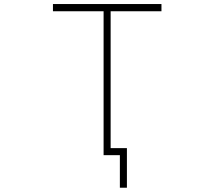

<svg xmlns="http://www.w3.org/2000/svg" viewBox="-20 -752 1040 933"><path d="M596.7 -32.2V160.2H562.5V2H510.7H501H483.4V-697.3H237.3V-732.4H764.6V-697.3H517.6V-32.2Z"/></svg>

Font: Gen Shin Gothic Monospace ExtraLight
Style: Regular
Weight: 200
Designer: [Source Han Sans]
Ryoko NISHIZUKA  (kana & ideographs); Paul D. Hunt (Latin, Greek & Cyrillic); Wenlong ZHANG  (bopomofo
Version: Version 1.002.20150607